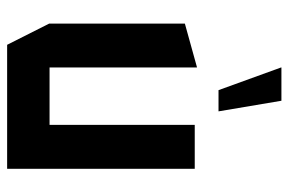

<svg xmlns="http://www.w3.org/2000/svg" viewBox="-152 -638 790 525"><g transform="rotate(90 242.5 -375.0)"><path d="M321 0V-513H441V0H322ZM102 0 44 -115V-116H321V0ZM44 -116V-486L163 -519H164V-116ZM226 -578 164 -749V-750H255L284 -578Z"/></g></svg>

Font: Foldit Medium
Style: Regular
Weight: 500
Version: Version 1.003